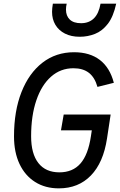

<svg xmlns="http://www.w3.org/2000/svg" viewBox="-20 -1019 658 1055"><path d="M303.5 16Q228.5 16 173 -19Q117.5 -54 87.2 -118.2Q57 -182.5 57 -269.5Q57 -409 98 -513Q139 -617 213.2 -674.5Q287.5 -732 387 -732Q473.5 -732 528.8 -689.5Q584 -647 605.5 -564L515.5 -541.5Q501 -593.5 468.5 -618.8Q436 -644 383.5 -644Q313 -644 260.8 -598Q208.5 -552 179.8 -468Q151 -384 151 -270Q151 -174 191 -123Q231 -72 306.5 -72Q379.5 -72 422 -120.5Q464.5 -169 479.5 -270L484.5 -303H315L330 -389.5H588L568 -258Q548 -125.5 479.5 -54.8Q411 16 303.5 16ZM418.5 -817Q371 -817 336.8 -834.5Q302.5 -852 284.2 -882.8Q266 -913.5 266 -954Q266 -964 267.2 -974.8Q268.5 -985.5 270.5 -999H346.5Q344.5 -991 343.5 -982.2Q342.5 -973.5 342.5 -966.5Q342.5 -931.5 363.5 -911.5Q384.5 -891.5 425.5 -891.5Q468.5 -891.5 495.8 -918Q523 -944.5 532.5 -999H618.5Q603 -927.5 572.5 -888Q542 -848.5 502 -832.8Q462 -817 418.5 -817Z"/></svg>

Font: Google Sans Code
Style: Italic
Weight: 400
Italic angle: -10°
Monospace: yes
Designer: Google Sans Code Authors
Foundry: Google LLC
Version: Version 6.000